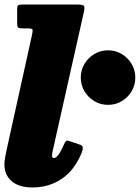

<svg xmlns="http://www.w3.org/2000/svg" viewBox="-24 -800 616 845"><path d="M344.5 -744.5 208.5 -138.5Q207.5 -134 206.2 -127Q205 -120 205 -116Q205 -104.5 213.5 -104.5Q231.5 -104.5 256.5 -162Q262.5 -176 266.5 -179.5Q270.5 -183 283.5 -178.5L327.5 -163.5Q339.5 -159.5 340.2 -151.2Q341 -143 336 -129Q304 -50.5 247.5 -12.8Q191 25 120.5 25Q59 25 27.2 -2.8Q-4.5 -30.5 -4.5 -75.5Q-4.5 -90 -1.2 -108.5Q2 -127 5 -140L116 -642.5Q120 -660.5 119.5 -667.8Q119 -675 101.5 -675H76Q60.5 -675 56 -678.5Q51.5 -682 51.5 -698V-760Q51.5 -773 55.5 -776.5Q59.5 -780 72.5 -780H315.5Q343 -780 346.2 -773.2Q349.5 -766.5 344.5 -744.5ZM331.5 -458.5Q331.5 -491.5 347.8 -518.8Q364 -546 391.2 -562.2Q418.5 -578.5 451.5 -578.5Q484.5 -578.5 511.8 -562.2Q539 -546 555.2 -518.8Q571.5 -491.5 571.5 -458.5Q571.5 -425.5 555.2 -398.2Q539 -371 511.8 -354.8Q484.5 -338.5 451.5 -338.5Q418.5 -338.5 391.2 -354.8Q364 -371 347.8 -398.2Q331.5 -425.5 331.5 -458.5Z"/></svg>

Font: Besley* Narrow Fatface
Style: Italic
Weight: 900
Width: 4
Italic angle: -13°
Designer: Owen Earl
Foundry: indestructible type*
Version: Version 3.000; ttfautohint (v1.8.3)